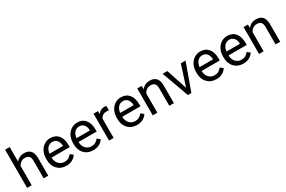

<svg xmlns="http://www.w3.org/2000/svg" viewBox="125 -2004 4860 3268"><g transform="rotate(-30 2555.0 -370.0)"><path d="M158.7 -464.4Q218.8 -538.1 314.9 -538.1Q482.4 -538.1 483.9 -349.1V0H393.6V-349.6Q393.1 -406.7 367.4 -434.1Q341.8 -461.4 287.6 -461.4Q243.7 -461.4 210.4 -438Q177.2 -414.6 158.7 -376.5V0H68.4V-750H158.7Z M838.4 9.8Q731 9.8 663.6 -60.8Q596.2 -131.3 596.2 -249.5V-266.1Q596.2 -344.7 626.2 -406.5Q656.2 -468.3 710.2 -503.2Q764.2 -538.1 827.1 -538.1Q930.2 -538.1 987.3 -470.2Q1044.4 -402.3 1044.4 -275.9V-238.3H686.5Q688.5 -160.2 732.2 -112.1Q775.9 -64 843.3 -64Q891.1 -64 924.3 -83.5Q957.5 -103 982.4 -135.3L1037.6 -92.3Q971.2 9.8 838.4 9.8ZM827.1 -463.9Q772.5 -463.9 735.4 -424.1Q698.2 -384.3 689.5 -312.5H954.1V-319.3Q950.2 -388.2 917 -426Q883.8 -463.9 827.1 -463.9Z M1368.2 9.8Q1260.7 9.8 1193.4 -60.8Q1126 -131.3 1126 -249.5V-266.1Q1126 -344.7 1156 -406.5Q1186 -468.3 1240 -503.2Q1293.9 -538.1 1356.9 -538.1Q1460 -538.1 1517.1 -470.2Q1574.2 -402.3 1574.2 -275.9V-238.3H1216.3Q1218.3 -160.2 1262 -112.1Q1305.7 -64 1373 -64Q1420.9 -64 1454.1 -83.5Q1487.3 -103 1512.2 -135.3L1567.4 -92.3Q1501 9.8 1368.2 9.8ZM1356.9 -463.9Q1302.2 -463.9 1265.1 -424.1Q1228 -384.3 1219.2 -312.5H1483.9V-319.3Q1480 -388.2 1446.8 -426Q1413.6 -463.9 1356.9 -463.9Z M1934.1 -447.3Q1913.6 -450.7 1889.6 -450.7Q1800.8 -450.7 1769 -375V0H1678.7V-528.3H1766.6L1768.1 -467.3Q1812.5 -538.1 1894 -538.1Q1920.4 -538.1 1934.1 -531.2Z M2227.1 9.8Q2119.6 9.8 2052.2 -60.8Q1984.9 -131.3 1984.9 -249.5V-266.1Q1984.9 -344.7 2014.9 -406.5Q2044.9 -468.3 2098.9 -503.2Q2152.8 -538.1 2215.8 -538.1Q2318.8 -538.1 2376 -470.2Q2433.1 -402.3 2433.1 -275.9V-238.3H2075.2Q2077.1 -160.2 2120.8 -112.1Q2164.6 -64 2231.9 -64Q2279.8 -64 2313 -83.5Q2346.2 -103 2371.1 -135.3L2426.3 -92.3Q2359.9 9.8 2227.1 9.8ZM2215.8 -463.9Q2161.1 -463.9 2124 -424.1Q2086.9 -384.3 2078.1 -312.5H2342.8V-319.3Q2338.9 -388.2 2305.7 -426Q2272.5 -463.9 2215.8 -463.9Z M2623 -528.3 2626 -461.9Q2686.5 -538.1 2784.2 -538.1Q2951.7 -538.1 2953.1 -349.1V0H2862.8V-349.6Q2862.3 -406.7 2836.7 -434.1Q2811 -461.4 2756.8 -461.4Q2712.9 -461.4 2679.7 -438Q2646.5 -414.6 2627.9 -376.5V0H2537.6V-528.3Z M3263.7 -122.6 3394.5 -528.3H3486.8L3297.4 0H3228.5L3037.1 -528.3H3129.4Z M3786.6 9.8Q3679.2 9.8 3611.8 -60.8Q3544.4 -131.3 3544.4 -249.5V-266.1Q3544.4 -344.7 3574.5 -406.5Q3604.5 -468.3 3658.4 -503.2Q3712.4 -538.1 3775.4 -538.1Q3878.4 -538.1 3935.5 -470.2Q3992.7 -402.3 3992.7 -275.9V-238.3H3634.8Q3636.7 -160.2 3680.4 -112.1Q3724.1 -64 3791.5 -64Q3839.4 -64 3872.6 -83.5Q3905.8 -103 3930.7 -135.3L3985.8 -92.3Q3919.4 9.8 3786.6 9.8ZM3775.4 -463.9Q3720.7 -463.9 3683.6 -424.1Q3646.5 -384.3 3637.7 -312.5H3902.3V-319.3Q3898.4 -388.2 3865.2 -426Q3832 -463.9 3775.4 -463.9Z M4316.4 9.8Q4209 9.8 4141.6 -60.8Q4074.2 -131.3 4074.2 -249.5V-266.1Q4074.2 -344.7 4104.2 -406.5Q4134.3 -468.3 4188.2 -503.2Q4242.2 -538.1 4305.2 -538.1Q4408.2 -538.1 4465.3 -470.2Q4522.5 -402.3 4522.5 -275.9V-238.3H4164.6Q4166.5 -160.2 4210.2 -112.1Q4253.9 -64 4321.3 -64Q4369.1 -64 4402.3 -83.5Q4435.5 -103 4460.4 -135.3L4515.6 -92.3Q4449.2 9.8 4316.4 9.8ZM4305.2 -463.9Q4250.5 -463.9 4213.4 -424.1Q4176.3 -384.3 4167.5 -312.5H4432.1V-319.3Q4428.2 -388.2 4395 -426Q4361.8 -463.9 4305.2 -463.9Z M4712.4 -528.3 4715.3 -461.9Q4775.9 -538.1 4873.5 -538.1Q5041 -538.1 5042.5 -349.1V0H4952.1V-349.6Q4951.7 -406.7 4926 -434.1Q4900.4 -461.4 4846.2 -461.4Q4802.2 -461.4 4769 -438Q4735.8 -414.6 4717.3 -376.5V0H4627V-528.3Z"/></g></svg>

Font: Vazir
Style: Regular
Weight: 400
Designer: Saber Rastikerdar
Foundry: Saber Rastikerdar
Version: Version 30.0.0